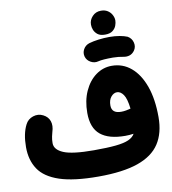

<svg xmlns="http://www.w3.org/2000/svg" viewBox="-105 -1034 1078 1201"><g transform="rotate(-10 434.0 -433.5)"><path d="M541 -867.7Q541 -897 562.5 -919.9Q584 -942.9 616.7 -942.9Q641.1 -942.9 657.7 -932.9Q674.3 -922.9 683.6 -907.7Q695.8 -887.7 695.8 -867.7Q695.8 -852.5 689.2 -834.7Q682.6 -816.9 665.8 -804Q648.9 -791 618.2 -791Q586.9 -791 570.6 -804Q554.2 -816.9 547.4 -834.5Q541 -850.6 541 -867.7ZM467.3 -677.7Q460.4 -702.1 472.9 -724.6Q485.4 -747.1 510.7 -755.4Q537.1 -763.2 571.8 -767.6Q606.4 -772 640.1 -772Q676.3 -772 705.1 -766.8Q733.9 -761.7 753.9 -753.4Q779.3 -738.8 786.1 -710.9Q793 -683.1 776.9 -660.2Q763.7 -642.1 745.4 -636.2Q727.1 -630.4 707 -634.3Q693.4 -637.2 674.8 -639.2Q656.2 -641.1 640.1 -641.1Q608.9 -641.1 584.7 -639.4Q560.5 -637.7 545.9 -633.8Q521.5 -627.4 498 -640.4Q474.6 -653.3 467.3 -677.7ZM7.8 -183.1Q7.8 -268.6 36.1 -323.7Q51.3 -354.5 84.7 -365.5Q118.2 -376.5 148.9 -360.8Q179.2 -345.7 189.2 -316.4Q199.2 -287.1 186.5 -248Q184.1 -240.2 179.9 -221.2Q175.8 -202.1 175.8 -179.2Q175.8 -137.7 231.2 -114.3Q286.6 -90.8 423.3 -90.8Q509.3 -90.8 562.3 -96.2Q615.2 -101.6 644 -114.5Q672.9 -127.4 685.1 -149.4Q657.7 -145.5 632.3 -145.5Q527.8 -145.5 475.1 -189Q422.4 -232.4 422.4 -327.6Q422.4 -405.8 449.5 -465.3Q476.6 -524.9 522.2 -558.3Q567.9 -591.8 623.5 -591.8Q693.4 -591.8 745.8 -547.6Q798.3 -503.4 827.6 -421.4Q856.9 -339.4 856.9 -225.6Q856.9 -124 813.2 -57.1Q769.5 9.8 674.1 43Q578.6 76.2 423.3 76.2Q266.6 76.2 175.8 45.7Q85 15.1 46.4 -43Q7.8 -101.1 7.8 -183.1ZM572.8 -348.6Q572.8 -298.3 632.8 -298.3Q649.4 -298.3 664.8 -301.3Q680.2 -304.2 692.9 -307.6H693.4Q686 -372.1 668 -397.7Q649.9 -423.3 627.4 -423.3Q606.4 -423.3 589.6 -403.3Q572.8 -383.3 572.8 -348.6Z"/></g></svg>

Font: Mikhak Black
Style: Regular
Weight: 900
Designer: Amin Abedi
Version: Version 3.3